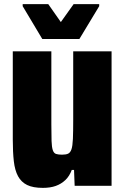

<svg xmlns="http://www.w3.org/2000/svg" viewBox="-20 -829 561 931"><path d="M188 82Q140 82 111.5 68Q83 54 67.5 25.5Q52 -3 47 -47.5Q42 -92 42 -152V-580H229V-226Q229 -175 230 -145.5Q231 -116 236 -101Q241 -86 252 -82.5Q263 -79 281 -79Q300 -79 310.5 -84Q321 -89 326.5 -105Q332 -121 333.5 -155.5Q335 -190 335 -248V-580H521V72H342L339 -5H328Q317 25 297 44Q277 63 250.5 72.5Q224 82 188 82ZM185 -640 90 -799V-809H214L275 -722L337 -809H461V-799L365 -640Z"/></svg>

Font: Farlight84_Sys_V01
Style: Bold
Weight: 700
Designer: Monotype Design Team, Nadine Chahine and Nizar Qandah
Foundry: Monotype Imaging Inc.
Version: Version 2.004;October 31, 2024;FontCreator 14.0.0.2814 64-bi